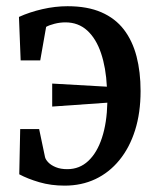

<svg xmlns="http://www.w3.org/2000/svg" viewBox="-20 -587 499 618"><path d="M188 10.5Q144 10.5 106.5 -0.5Q69 -11.5 42 -26L45 -171.5H106L125 -81Q127 -73 135.8 -64Q144.5 -55 159.8 -48.8Q175 -42.5 196.5 -42.5Q236 -42.5 264.2 -69Q292.5 -95.5 308.2 -143.5Q324 -191.5 325.5 -256.5L148 -244V-318L324 -308Q321 -369 305.2 -415.8Q289.5 -462.5 260.8 -488.8Q232 -515 190.5 -515Q173 -515 155.5 -510.5Q138 -506 128.5 -500.5L109.5 -392.5H46.5L41 -532.5Q75 -548 116.2 -557.5Q157.5 -567 197.5 -567Q261.5 -567 306.2 -547.5Q351 -528 378.8 -491.8Q406.5 -455.5 419.5 -405.5Q432.5 -355.5 432.5 -294Q432.5 -224 414.8 -167.8Q397 -111.5 364.2 -71.5Q331.5 -31.5 287 -10.5Q242.5 10.5 188 10.5Z"/></svg>

Font: Merriweather 24pt SemiCondensed
Style: Regular
Weight: 400
Width: 4
Designer: Eben Sorkin
Foundry: Eben Sorkin
Version: Version 2.100